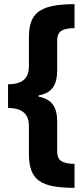

<svg xmlns="http://www.w3.org/2000/svg" viewBox="-20 -743 406 930"><path d="M341 167V51C277 49 257 33 257 -11V-154C257 -224 232 -262 167 -275V-281C231 -292 257 -330 257 -404V-546C257 -597 288 -605 341 -607V-723C165 -722 120 -677 120 -558V-421C120 -364 89 -335 19 -335V-220C89 -220 120 -189 120 -134V0C120 132 178 166 341 167Z"/></svg>

Font: Noto Sans Thai Looped ExtraCondensed ExtraBold
Style: Regular
Weight: 800
Width: 2
Designer: Sasikarn Vongin, Ben Mitchell
Foundry: The Fontpad Ltd
Version: Version 1.001